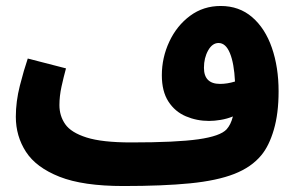

<svg xmlns="http://www.w3.org/2000/svg" viewBox="-20 -602 992 643"><path d="M393 21Q258 21 179.5 -10Q101 -41 67 -93.5Q33 -146 33 -211Q33 -262 46.5 -315Q60 -368 73 -406L201 -373Q193 -344 186 -312Q179 -280 179 -250Q179 -214 198.5 -186Q218 -158 270 -141.5Q322 -125 419 -125Q570 -125 644 -135.5Q718 -146 739 -169Q746 -177 751 -187Q756 -197 760 -212Q740 -204 719 -200.5Q698 -197 680 -197Q639 -197 602.5 -212.5Q566 -228 544 -262Q522 -296 522 -350Q522 -409 547 -462.5Q572 -516 616.5 -549Q661 -582 719 -582Q781 -582 824.5 -544.5Q868 -507 890.5 -442Q913 -377 913 -296Q913 -222 897 -167.5Q881 -113 855 -82Q822 -42 764.5 -19.5Q707 3 616.5 12Q526 21 393 21ZM663 -375Q663 -321 717 -321Q741 -321 767 -329Q764 -390 750 -424Q736 -458 712 -458Q691 -458 677 -433Q663 -408 663 -375Z"/></svg>

Font: Noto Sans Arabic UI Cn XBd
Style: Regular
Weight: 800
Width: 3
Designer: Monotype Design Team, Nadine Chahine and Nizar Qandah
Foundry: Monotype Imaging Inc.
Version: Version 2.010; ttfautohint (v1.8.4.7-5d5b)